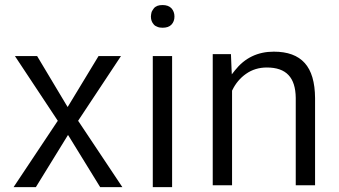

<svg xmlns="http://www.w3.org/2000/svg" viewBox="-20 -764 1371 776"><path d="M253.4 -331.5 246.9 -342.1 130 -537.5H40.3L211.1 -279.6L213.6 -275.6L210.6 -271.5L34.8 -7.6H124.9L248.4 -208.1L254.9 -218.6L261.5 -208.1L384.9 -7.6H474.6L298.7 -271.5L295.7 -275.6L298.2 -279.6L469 -537.5H378.3L259.9 -342.1Z M675.6 -537.5H597.5V-7.6H675.6ZM592.9 -679.1C595 -673.6 598 -669 602 -664.5C605.5 -660.5 610.6 -657.4 616.6 -655.4C622.2 -652.9 629.2 -651.9 637.3 -651.9C652.9 -651.9 665 -655.9 673 -664.5C681.1 -673 685.1 -684.1 685.1 -697.2C685.1 -710.3 681.1 -721.4 673 -730.5C665 -739 652.9 -743.6 637.3 -743.6C629.2 -743.6 622.2 -742.6 616.6 -740.6C610.6 -738 605.5 -735 602 -730.5C600 -728 598.5 -725.9 597 -723.4C595.5 -720.9 594 -718.4 592.9 -715.9C591.9 -712.8 591.4 -709.8 590.9 -706.8C590.4 -703.8 589.9 -700.8 589.9 -697.2C589.9 -690.7 590.9 -684.6 592.9 -679.1Z M839.8 -545.1V-15.1H917.9V-396V-397.5L918.9 -399.5C932 -426.7 950.6 -448.9 974.3 -465.5C998.5 -482.6 1026.7 -491.2 1058.4 -491.2C1097.7 -491.2 1127 -481.1 1146.1 -460.5C1165.2 -440.3 1174.8 -409.6 1175.3 -368.3V-15.1H1253.4V-367.8C1252.9 -431.2 1239.3 -478.6 1211.6 -509.3C1183.9 -540.1 1142.6 -555.2 1086.6 -555.2C1021.7 -555.2 969.3 -530 929.5 -479.6L916.9 -463.5L915.9 -483.6L913.4 -545.1Z"/></svg>

Font: Vazir FD Light
Style: Regular
Weight: 300
Foundry: DejaVu fonts team - Redesigned by Saber Rastikerdar
Version: Version 21.10;October 20, 2019;FontCreator 12.0.0.2547 64-bi